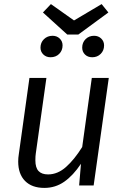

<svg xmlns="http://www.w3.org/2000/svg" viewBox="-20 -907 609 939"><path d="M69 -117Q69 -135 72 -153L124 -526H207L155 -156Q153 -144 153 -123Q153 -87 168.5 -70.5Q184 -54 215 -54Q262 -54 303 -90.5Q344 -127 382 -188L429 -526H512L438 0H367L376 -106Q338 -49 294.5 -18.5Q251 12 197 12Q136 12 102.5 -22Q69 -56 69 -117ZM510 -846 363 -738H309L190 -846L229 -887L342 -807L477 -887ZM178 -674Q178 -699 195 -715.5Q212 -732 237 -732Q258 -732 272 -718.5Q286 -705 286 -685Q286 -660 269.5 -643.5Q253 -627 227 -627Q206 -627 192 -640.5Q178 -654 178 -674ZM382 -674Q382 -699 398.5 -715.5Q415 -732 440 -732Q461 -732 475 -718.5Q489 -705 489 -685Q489 -660 472.5 -643.5Q456 -627 431 -627Q409 -627 395.5 -640.5Q382 -654 382 -674Z"/></svg>

Font: FiraGO Book
Style: Italic
Weight: 350
Italic angle: -8°
Designer: bBox Type GmbH
Foundry: bBox Type GmbH
Version: Version 1.001